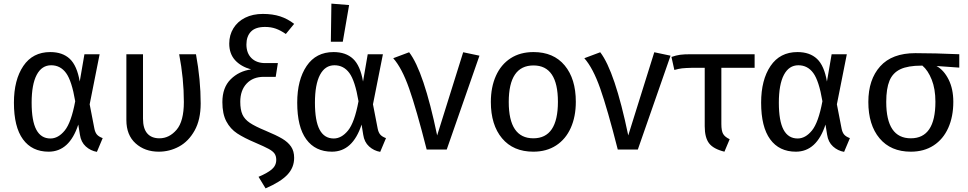

<svg xmlns="http://www.w3.org/2000/svg" viewBox="-20 -827 5353 1062"><path d="M421 -376 447 -527H531L476 -250L502 -116Q506 -95 516 -83Q526 -71 548 -63L516 13Q481 7 454.5 -17Q428 -41 422 -82L413 -138Q364 12 249 12Q157 12 107 -56.5Q57 -125 57 -259Q57 -385 109 -462Q161 -539 258 -539Q326 -539 366 -501.5Q406 -464 421 -376ZM155 -259Q155 -158 181 -109.5Q207 -61 259 -61Q302 -61 338 -105Q374 -149 396 -267Q377 -380 345.5 -423Q314 -466 263 -466Q211 -466 183 -413Q155 -360 155 -259Z M1090 -255Q1090 -165 1056.5 -105Q1023 -45 970.5 -16.5Q918 12 858 12Q781 12 730 -34Q679 -80 679 -163V-527H771V-171Q771 -116 794.5 -89Q818 -62 862 -62Q916 -62 956.5 -109Q997 -156 997 -263Q997 -392 971 -527H1064Q1090 -386 1090 -255Z M1607 -695 1561 -639Q1532 -659 1505.5 -668.5Q1479 -678 1446 -678Q1393 -678 1368 -652Q1343 -626 1343 -581Q1343 -533 1371 -505.5Q1399 -478 1447 -478H1517L1505 -402H1439Q1379 -402 1344 -364.5Q1309 -327 1309 -264Q1309 -220 1321 -193.5Q1333 -167 1362 -147.5Q1391 -128 1449 -104Q1509 -79 1541 -60Q1573 -41 1590 -16Q1607 9 1607 46Q1607 100 1569.5 139.5Q1532 179 1449 215L1410 151Q1458 131 1483 110Q1508 89 1508 57Q1508 36 1498.5 22.5Q1489 9 1466 -3.5Q1443 -16 1394 -37Q1330 -64 1292 -89Q1254 -114 1232 -155.5Q1210 -197 1210 -262Q1210 -343 1256 -388.5Q1302 -434 1369 -443Q1312 -459 1280 -494.5Q1248 -530 1248 -586Q1248 -633 1271 -670.5Q1294 -708 1336 -729Q1378 -750 1434 -750Q1488 -750 1529.5 -736.5Q1571 -723 1607 -695Z M1988 -376 2014 -527H2098L2043 -250L2069 -116Q2073 -95 2083 -83Q2093 -71 2115 -63L2083 13Q2048 7 2021.5 -17Q1995 -41 1989 -82L1980 -138Q1931 12 1816 12Q1724 12 1674 -56.5Q1624 -125 1624 -259Q1624 -385 1676 -462Q1728 -539 1825 -539Q1893 -539 1933 -501.5Q1973 -464 1988 -376ZM1722 -259Q1722 -158 1748 -109.5Q1774 -61 1826 -61Q1869 -61 1905 -105Q1941 -149 1963 -267Q1944 -380 1912.5 -423Q1881 -466 1830 -466Q1778 -466 1750 -413Q1722 -360 1722 -259ZM1911 -799 1876 -596H1810L1813 -807Z M2398 -78 2542 -538 2632 -519 2451 0H2340Q2283 -224 2243 -337.5Q2203 -451 2155 -505L2243 -538Q2324 -433 2398 -78Z M3165 -264Q3165 -182 3137 -119.5Q3109 -57 3056 -22.5Q3003 12 2930 12Q2819 12 2757 -62Q2695 -136 2695 -263Q2695 -345 2723 -407.5Q2751 -470 2804 -504.5Q2857 -539 2931 -539Q3042 -539 3103.5 -465Q3165 -391 3165 -264ZM2794 -263Q2794 -62 2930 -62Q3066 -62 3066 -264Q3066 -465 2931 -465Q2794 -465 2794 -263Z M3455 -78 3599 -538 3689 -519 3508 0H3397Q3340 -224 3300 -337.5Q3260 -451 3212 -505L3300 -538Q3381 -433 3455 -78Z M3970 -452V-141Q3970 -103 3980 -86Q3990 -69 4016 -57L3987 12Q3926 -3 3902 -34.5Q3878 -66 3878 -129V-452H3809Q3770 -451 3752.5 -449Q3735 -447 3710 -440L3694 -512Q3720 -521 3741.5 -524Q3763 -527 3801 -527H4154V-452Z M4554 -376 4580 -527H4664L4609 -250L4635 -116Q4639 -95 4649 -83Q4659 -71 4681 -63L4649 13Q4614 7 4587.5 -17Q4561 -41 4555 -82L4546 -138Q4497 12 4382 12Q4290 12 4240 -56.5Q4190 -125 4190 -259Q4190 -385 4242 -462Q4294 -539 4391 -539Q4459 -539 4499 -501.5Q4539 -464 4554 -376ZM4288 -259Q4288 -158 4314 -109.5Q4340 -61 4392 -61Q4435 -61 4471 -105Q4507 -149 4529 -267Q4510 -380 4478.5 -423Q4447 -466 4396 -466Q4344 -466 4316 -413Q4288 -360 4288 -259Z M5286 -453 5160 -462Q5201 -439 5227 -387Q5253 -335 5253 -264Q5253 -182 5225 -119.5Q5197 -57 5144 -22.5Q5091 12 5018 12Q4907 12 4845 -62Q4783 -136 4783 -263Q4783 -387 4848.5 -460Q4914 -533 5043 -533Q5150 -533 5286 -527ZM5154 -264Q5154 -335 5133.5 -386.5Q5113 -438 5082 -464H5077Q5002 -464 4960 -444Q4918 -424 4900 -380.5Q4882 -337 4882 -263Q4882 -62 5018 -62Q5154 -62 5154 -264Z"/></svg>

Font: Fira Sans
Style: Regular
Weight: 400
Designer: bBox Type GmbH & Carrois Corporate GbR & Edenspiekermann AG
Foundry: bBox Type GmbH & Carrois Corporate GbR & Edenspiekermann AG
Version: Version 4.301